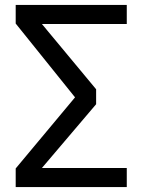

<svg xmlns="http://www.w3.org/2000/svg" viewBox="-20 -763 581 783"><path d="M497 -743H44V-667L286 -366L44 -76V0H497V-78H151L372 -338V-399L151 -665H497Z"/></svg>

Font: Glow Sans SC Normal Book
Style: Regular
Weight: 500
Designer: Ryoko NISHIZUKA (kana, bopomofo & ideographs); Paul D. Hunt (Latin, Greek & Cyrillic); Sandoll Communications, Soo-young
Version: Version 0.93